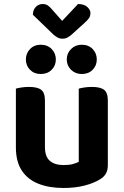

<svg xmlns="http://www.w3.org/2000/svg" viewBox="-20 -916 613 951"><path d="M58.7 -186V-259.3H202.6V-187.2Q202.6 -140.2 227 -119.3Q251.4 -98.4 295.1 -98.4Q323 -98.4 341.8 -103.7Q360.5 -109.1 370.1 -114.5V-259.3H514.1V-97.6Q514.1 -73.8 505 -57Q496 -40.3 475 -27.6Q443.7 -8.2 397.4 3.5Q351.1 15.1 294.1 15.1Q223.8 15.1 170.6 -5.8Q117.3 -26.7 88 -71.1Q58.7 -115.5 58.7 -186ZM514.1 -213.7H370.1V-477Q379.4 -479.8 397 -482.6Q414.6 -485.5 434.8 -485.5Q476.7 -485.5 495.4 -471.3Q514.1 -457.1 514.1 -417.9ZM202.6 -213.7H58.7V-477Q67.9 -479.8 85.5 -482.6Q103.1 -485.5 123.7 -485.5Q165.2 -485.5 183.9 -471.3Q202.6 -457.1 202.6 -417.9ZM256.6 -621.6Q256.6 -591.2 235.8 -570.3Q215.1 -549.4 181.5 -549.4Q149.4 -549.4 128.8 -570.3Q108.2 -591.2 108.2 -621.6Q108.2 -651.9 128.8 -673.2Q149.4 -694.4 181.5 -694.4Q215.1 -694.4 235.8 -673.2Q256.6 -651.9 256.6 -621.6ZM459.4 -621.6Q459.4 -591.2 438.9 -570.3Q418.3 -549.4 385 -549.4Q353.2 -549.4 332 -570.3Q310.7 -591.2 310.7 -621.6Q310.7 -651.9 332 -673.2Q353.2 -694.4 385 -694.4Q418.3 -694.4 438.9 -673.2Q459.4 -651.9 459.4 -621.6ZM243.7 -745.6 142.9 -842.9Q143.2 -867.7 157.5 -881.9Q171.9 -896.1 191.3 -896.1Q206.8 -896.1 217.4 -888.6Q227.9 -881.1 237.6 -869.4L287.8 -812.4L366.5 -896.1Q397.6 -895.8 412.7 -881.2Q427.9 -866.7 427.9 -852.2Q427.9 -836.3 420.6 -825.9Q413.2 -815.5 399.4 -803.1L335.3 -745.1Q325.9 -736.8 315 -730.6Q304.2 -724.4 289.8 -724.4Q275.5 -724.4 264.7 -730.4Q253.8 -736.5 243.7 -745.6Z"/></svg>

Font: Baloo Bhaina 2
Style: Regular
Weight: 400
Designer: Yesha Goshar, Manish Minz, Shuchita Grover and Ek Type
Foundry: Ek Type
Version: Version 1.700